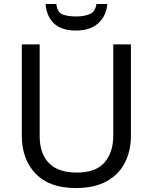

<svg xmlns="http://www.w3.org/2000/svg" viewBox="-20 -938 771 968"><path d="M640 -252Q640 -178 610 -118.5Q580 -59 518.5 -24.5Q457 10 362 10Q229 10 159.5 -62.5Q90 -135 90 -254V-714H180V-251Q180 -164 226.5 -116Q273 -68 367 -68Q464 -68 507.5 -119.5Q551 -171 551 -252V-714H640ZM521 -918Q516 -858 475.5 -821Q435 -784 363 -784Q289 -784 251.5 -820.5Q214 -857 210 -918H264Q269 -877 294 -866Q319 -855 365 -855Q404 -855 432.5 -867Q461 -879 466 -918Z"/></svg>

Font: Noto Sans Pau Cin Hau
Style: Regular
Weight: 400
Designer: Monotype Design Team
Foundry: Monotype Imaging Inc.
Version: Version 2.002; ttfautohint (v1.8.4.7-5d5b)